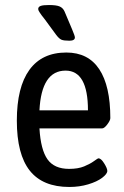

<svg xmlns="http://www.w3.org/2000/svg" viewBox="-20 -738 494 764"><path d="M47 -258Q47 -391 97 -460Q147 -529 244 -529Q331 -529 375 -462.5Q419 -396 419 -268Q419 -259 407 -243Q395 -227 386 -227H137Q142 -142 169 -104Q196 -66 255 -66Q291 -66 315 -76Q339 -86 354 -97Q369 -108 372 -108Q382 -108 394.5 -88Q407 -68 407 -58Q407 -46 386.5 -30.5Q366 -15 331 -4.5Q296 6 256 6Q150 6 98.5 -59Q47 -124 47 -258ZM330 -299Q330 -457 241 -457Q145 -457 137 -299ZM203 -600 159 -660 145 -678Q143 -681 137.5 -689Q132 -697 132 -702Q132 -711 142 -714.5Q152 -718 175 -718Q205 -718 218 -712Q231 -706 237 -692L267 -621Q278 -595 278 -589Q278 -576 256 -576Q234 -576 224.5 -580Q215 -584 203 -600Z"/></svg>

Font: Asap Condensed
Style: Regular
Weight: 400
Designer: Pablo Cosgaya
Foundry: Omnibus-Type
Version: Version 1.010; ttfautohint (v1.8)